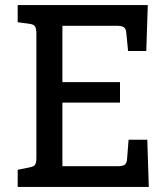

<svg xmlns="http://www.w3.org/2000/svg" viewBox="-20 -740 650 760"><path d="M569 0H50V-68L95 -77Q113 -80 118.5 -87.5Q124 -95 124 -115V-606Q124 -627 118.5 -635.5Q113 -644 95 -646L50 -652V-720H565L559 -538H487L480 -609Q479 -626 470.5 -632Q462 -638 442 -638H227V-415H455V-334H227V-82H445Q465 -82 473.5 -88Q482 -94 483 -111L489 -187H563Z"/></svg>

Font: Enriqueta Medium
Style: Regular
Weight: 500
Designer: Viviana Monsalve, Gustavo Ibarra
Foundry: 72Puntos
Version: Version 2.000